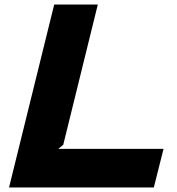

<svg xmlns="http://www.w3.org/2000/svg" viewBox="-20 -830 785 850"><path d="M661 0H20L220 -810H413L260 -189L238 -171H704Z"/></svg>

Font: TypoPRO Sinkin Sans
Style: 800 Black Italic
Weight: 900
Italic angle: -112°
Designer: Keith Bates
Foundry: K-Type
Version: Sinkin Sans (version 1.0)  by Keith Bates   •   © 2014   www